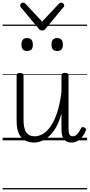

<svg xmlns="http://www.w3.org/2000/svg" viewBox="-20 -1073 686 1468"><path d="M240 17Q203 17 172.5 1.5Q142 -14 124.5 -51Q107 -88 107 -150V-496Q107 -506 113 -510.5Q119 -515 132 -515Q146 -515 153 -510.5Q160 -506 160 -496V-159Q160 -116 168.5 -87.5Q177 -59 196 -45Q215 -31 246 -31Q277 -31 308.5 -49.5Q340 -68 368 -108.5Q396 -149 417.5 -214Q439 -279 450 -372V-497Q450 -507 456.5 -511.5Q463 -516 478 -516Q490 -516 497 -511.5Q504 -507 504 -497V-90Q504 -72 506.5 -58.5Q509 -45 516 -38Q523 -31 536 -31Q548 -31 558 -37Q568 -43 578.5 -57Q589 -71 600 -93Q604 -101 610.5 -101.5Q617 -102 625 -98Q634 -94 636.5 -87.5Q639 -81 636 -75Q625 -46 607.5 -25Q590 -4 569.5 6.5Q549 17 527 17Q509 17 494.5 11Q480 5 470 -6.5Q460 -18 455.5 -36Q451 -54 450 -77V-206Q433 -142 408 -99Q383 -56 354.5 -30.5Q326 -5 296 6Q266 17 240 17ZM187 -683Q165 -683 154.5 -695Q144 -707 144 -732Q144 -757 154.5 -769.5Q165 -782 187 -782Q209 -782 220 -769.5Q231 -757 231 -732Q232 -707 220.5 -695Q209 -683 187 -683ZM417 -683Q395 -683 384.5 -695Q374 -707 374 -732Q374 -757 384.5 -769.5Q395 -782 417 -782Q439 -782 450 -769.5Q461 -757 461 -732Q461 -707 450 -695Q439 -683 417 -683ZM447 -1053Q455 -1053 463 -1046.5Q471 -1040 471 -1031Q471 -1028 470 -1025Q469 -1022 465 -1018L327 -852Q323 -846 317 -843Q311 -840 302 -840Q293 -840 287.5 -843Q282 -846 277 -852L139 -1018Q136 -1022 135 -1025Q134 -1028 134 -1031Q134 -1040 141.5 -1046.5Q149 -1053 157 -1053Q162 -1053 166 -1051Q170 -1049 174 -1045L302 -908L431 -1045Q435 -1049 438.5 -1051Q442 -1053 447 -1053ZM0 365H646V375H0ZM0 -20H646V0H0ZM0 -505H646V-500H0ZM0 -885H646V-875H0Z"/></svg>

Font: Playwrite AT Guides
Style: Regular
Weight: 400
Designer: Veronika Burian, José Scaglione
Foundry: TypeTogether
Version: Version 1.003